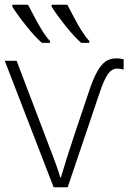

<svg xmlns="http://www.w3.org/2000/svg" viewBox="-20 -786 539 806"><path d="M205.1 0 0 -530.8H49.8L186 -172.9Q221.7 -81.5 232.9 -41H235.8Q253.9 -104.5 292 -219.2L353 -400.9Q370.6 -454.1 387.5 -484.4Q404.3 -514.6 422.9 -527.8Q441.4 -541 470.2 -541Q484.9 -541 499 -537.1V-494.1Q484.9 -498 471.2 -498Q449.2 -498 432.6 -474.4Q416 -450.7 397 -393.1L264.2 0ZM355 -606H320.8Q293 -630.4 256.6 -675.5Q220.2 -720.7 196.8 -757.8V-766.1H262.7Q301.3 -690.9 320.3 -660.6Q339.4 -630.4 355 -613.8ZM189.9 -606H155.8Q127.9 -630.4 91.6 -675.5Q55.2 -720.7 31.7 -757.8V-766.1H97.7Q134.8 -693.8 154.1 -662.6Q173.3 -631.3 189.9 -613.8Z"/></svg>

Font: JBL Sans
Style: Light
Weight: 300
Version: Version 1.10